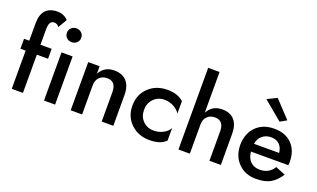

<svg xmlns="http://www.w3.org/2000/svg" viewBox="-82 -1252 2848 1723"><g transform="rotate(20 1342.0 -391.0)"><path d="M284 -664Q267 -690 236 -690Q188 -690 188 -609V-460H295V-365H188V0H81V-365H31V-460H81V-630Q81 -709 119.5 -750.5Q158 -792 230 -792Q294 -792 334 -748Z M393.5 -596Q374 -615 374 -643Q374 -671 393.5 -690Q413 -709 442 -709Q471 -709 491 -690Q511 -671 511 -643Q511 -615 491 -596Q471 -577 442 -577Q413 -577 393.5 -596ZM389 -460H495V0H389Z M940 -280Q940 -383 855 -383Q809 -383 781 -354.5Q753 -326 753 -280V0H644V-460H753V-389Q797 -470 891 -470Q968 -470 1009.5 -424.5Q1051 -379 1051 -292V0H940Z M1261 -230Q1261 -165 1302 -124Q1343 -83 1404 -83Q1453 -83 1494.5 -105Q1536 -127 1554 -161V-42Q1504 10 1399 10Q1292 10 1221 -57Q1150 -124 1150 -230Q1150 -336 1221 -403Q1292 -470 1399 -470Q1500 -470 1554 -418V-299Q1536 -332 1493.5 -354.5Q1451 -377 1404 -377Q1343 -377 1302 -335Q1261 -293 1261 -230Z M1969 -280Q1969 -383 1884 -383Q1838 -383 1810 -354.5Q1782 -326 1782 -280V0H1673V-780H1782V-391Q1826 -473 1920 -473Q1997 -473 2037.5 -427.5Q2078 -382 2078 -295V0H1969Z M2533 -280Q2527 -331 2498 -359.5Q2469 -388 2419 -388Q2369 -388 2334.5 -359Q2300 -330 2293 -280ZM2291 -205Q2297 -143 2331 -111Q2365 -79 2420 -79Q2508 -79 2552 -152L2646 -114Q2608 -53 2555.5 -21.5Q2503 10 2415 10Q2310 10 2245 -57.5Q2180 -125 2180 -230Q2180 -258 2184 -279Q2199 -366 2261 -418Q2323 -470 2420 -470Q2526 -470 2588 -407Q2650 -344 2650 -235Q2650 -227 2648 -205ZM2260 -695 2352 -740 2502 -580 2440 -545Z"/></g></svg>

Font: Renner* Medium
Style: Medium
Weight: 500
Version: Version 003.000 ; ttfautohint (v0.97) -l 8 -r 50 -G 200 -x 1